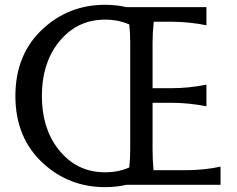

<svg xmlns="http://www.w3.org/2000/svg" viewBox="-20 -767 984 797"><path d="M895.5 0H505.9Q462.9 9.8 416 9.8Q266.6 9.8 158.7 -89.4Q43.9 -194.8 43.9 -368.7Q43.9 -542.5 158.7 -647.9Q266.6 -747.1 416 -747.1Q462.4 -747.1 505.4 -737.3H836.9V-662.1Q763.7 -676.8 690.4 -676.8H618.2Q613.3 -631.8 613.3 -590.8V-400.9H690.4Q763.7 -400.9 836.9 -415.5V-325.7Q763.7 -340.3 690.4 -340.3H613.3V-146.5Q613.3 -105.5 617.2 -60.5H749Q826.2 -60.5 895.5 -75.2ZM516.6 -665.5Q471.2 -685.5 416 -685.5Q295.9 -685.5 220.7 -587.9Q153.8 -501 153.8 -368.7Q153.8 -236.3 220.7 -149.4Q295.9 -51.8 416 -51.8Q471.2 -51.8 516.6 -71.8Q520.5 -109.4 520.5 -146.5V-590.8Q520.5 -627.9 516.6 -665.5Z"/></svg>

Font: Classica
Style: Book
Weight: 400
Designer: Wojciech Kalinowski "wmk69" (wmk69@o2.pl)
Foundry: Wojciech Kalinowski "wmk69" (wmk69@o2.pl)
Version: Version 2.1.1; 2021-05-14